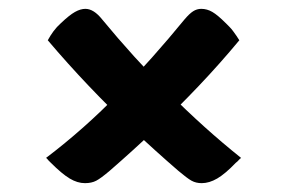

<svg xmlns="http://www.w3.org/2000/svg" viewBox="-20 -522 640 434"><path d="M173 -502Q192 -502 211 -478Q281 -393 360.5 -313Q440 -233 525 -165Q522 -163 519.5 -160Q517 -157 513 -154Q489 -129 471 -118.5Q453 -108 436 -108Q423 -108 413 -113.5Q403 -119 383 -136Q332 -180 280.5 -228.5Q229 -277 180.5 -328Q132 -379 88 -431Q94 -442 101 -451.5Q108 -461 118 -470Q137 -488 149.5 -495Q162 -502 173 -502ZM84 -165Q171 -231 248 -310.5Q325 -390 397 -478Q408 -491 416.5 -496.5Q425 -502 435 -502Q448 -502 460 -495Q472 -488 490 -470Q494 -466 498.5 -461.5Q503 -457 507 -451.5Q511 -446 514.5 -441Q518 -436 521 -431Q477 -378 429.5 -328Q382 -278 331.5 -230Q281 -182 228 -136Q208 -119 197.5 -113.5Q187 -108 172 -108Q155 -108 137.5 -118.5Q120 -129 95 -154Q94 -155 92.5 -156.5Q91 -158 89.5 -159.5Q88 -161 87 -162.5Q86 -164 84 -165Z"/></svg>

Font: Recursive Monospace Casual SemiBold
Style: Regular
Weight: 600
Version: Version 1.047